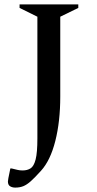

<svg xmlns="http://www.w3.org/2000/svg" viewBox="-20 -680 440 873"><path d="M49 173Q36 173 26 167Q16 161 16 145Q16 141 18 130.5Q20 120 27 86H33Q50 90 60 92.5Q70 95 83 95Q104 95 119 85.5Q134 76 142 45Q150 14 150 -51V-604L69 -644V-660H336V-644L254 -604V-241Q254 -128 231.5 -39Q209 50 166 97Q138 128 120 144Q102 160 86 166.5Q70 173 49 173Z"/></svg>

Font: Spectral SC Medium
Style: Regular
Weight: 500
Designer: Jean-Baptiste Levee
Foundry: Production Type
Version: Version 2.001